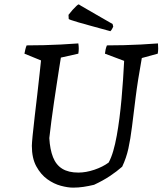

<svg xmlns="http://www.w3.org/2000/svg" viewBox="-20 -848 745 880"><path d="M315 12Q291 12 259 3.5Q227 -5 197 -26.5Q167 -48 146.5 -85.5Q126 -123 126 -180Q126 -190 129.5 -226.5Q133 -263 139 -313.5Q145 -364 151 -416Q157 -468 161.5 -510Q166 -552 168 -571L92 -602Q94 -612 96 -621Q98 -630 102 -640Q142 -640 181 -641Q220 -642 259.5 -644Q299 -646 339 -649Q341 -637 341 -625.5Q341 -614 339 -602L259 -584Q256 -566 251 -534Q246 -502 240 -462.5Q234 -423 227.5 -379.5Q221 -336 215.5 -293.5Q210 -251 206 -215Q209 -163 223 -127.5Q237 -92 265.5 -74.5Q294 -57 339 -57Q374 -57 412.5 -70Q451 -83 478 -103Q490 -125 499 -156Q508 -187 515 -225.5Q522 -264 527.5 -307Q533 -350 537 -394.5Q541 -439 544 -483.5Q547 -528 549 -569L461 -602Q462 -612 464 -621Q466 -630 470 -640Q509 -640 548 -641Q587 -642 626 -644Q665 -646 704 -649Q705 -637 705 -625.5Q705 -614 703 -602L630 -582Q611 -477 601.5 -400.5Q592 -324 585 -267.5Q578 -211 568.5 -167.5Q559 -124 540 -84Q515 -62 483.5 -41Q452 -20 411 -1Q386 5 362.5 8.5Q339 12 315 12ZM486 -705Q435 -719 398.5 -729Q362 -739 339.5 -745.5Q317 -752 306 -756Q295 -760 295 -761L294 -780Q303 -792 312.5 -802.5Q322 -813 330 -820.5Q338 -828 341 -828L352 -821L442 -769L496 -738L499 -726Q497 -722 494 -716Q491 -710 486 -705Z"/></svg>

Font: Labrada
Style: Italic
Weight: 400
Italic angle: -7°
Designer: Mercedes Jáuregui
Foundry: Omnibus-Type Team
Version: Version 1.000